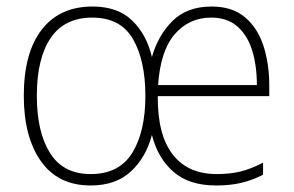

<svg xmlns="http://www.w3.org/2000/svg" viewBox="-20 -559 901 589"><path d="M629 -539Q692 -539 731 -506.5Q770 -474 788 -419Q806 -364 806 -297V-264H464Q463 -146 509.5 -85.5Q556 -25 645 -25Q685 -25 716.5 -32.5Q748 -40 787 -60V-23Q754 -6 720 2Q686 10 643 10Q560 10 512 -32Q464 -74 446 -145Q428 -76 381.5 -33Q335 10 258 10Q158 10 105.5 -64.5Q53 -139 53 -265Q53 -397 108 -468Q163 -539 264 -539Q341 -539 385.5 -496Q430 -453 446 -384Q465 -451 509.5 -495Q554 -539 629 -539ZM628 -505Q560 -505 516 -454Q472 -403 465 -298H768Q768 -358 753.5 -404.5Q739 -451 708 -478Q677 -505 628 -505ZM263 -505Q178 -505 135.5 -442.5Q93 -380 93 -265Q93 -154 133.5 -89.5Q174 -25 258 -25Q346 -25 386 -90.5Q426 -156 426 -265Q426 -373 388 -439Q350 -505 263 -505Z"/></svg>

Font: Noto Sans Georgian SemiCondensed ExtraLight
Style: Regular
Weight: 200
Width: 4
Designer: Monotype Design Team, Akaki Razmadze
Foundry: Google LLC
Version: Version 2.005; ttfautohint (v1.8.4.7-5d5b)